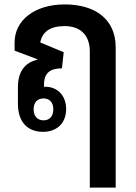

<svg xmlns="http://www.w3.org/2000/svg" viewBox="-20 -588 616 868"><path d="M149 -320V-318C96 -306 61 -268 61 -194V-119C61 -34 107 8 174 8C240 8 279 -34 279 -95C279 -154 242 -196 183 -196L179 -195V-206C179 -258 207 -279 260 -279L268 -352L162 -396C171 -443 205 -470 272 -470C342 -470 386 -431 386 -355V260H503V-374C503 -503 408 -568 273 -568C136 -568 46 -496 46 -396V-359L149 -320ZM177 -44C149 -44 132 -63 132 -94C132 -125 149 -143 177 -143C205 -143 221 -124 221 -94C221 -63 205 -44 177 -44Z"/></svg>

Font: Noto Sans Thai Looped SemiCondensed SemiBold
Style: Regular
Weight: 600
Width: 4
Designer: Sasikarn Vongin, Ben Mitchell
Foundry: The Fontpad Ltd
Version: Version 1.001